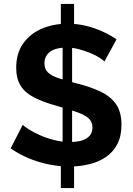

<svg xmlns="http://www.w3.org/2000/svg" viewBox="-20 -835 674 972"><path d="M288 -64H355V117H288ZM297 -80V-627L345 -638V-78ZM288 -815H355V-650L288 -640ZM509 -524Q502 -531 483.5 -543Q465 -555 438.5 -566Q412 -577 381 -585.5Q350 -594 318 -594Q262 -594 233.5 -573Q205 -552 205 -514Q205 -485 223 -468Q241 -451 277 -439Q313 -427 367 -413Q437 -396 488.5 -371.5Q540 -347 567.5 -307.5Q595 -268 595 -203Q595 -146 574 -105.5Q553 -65 516 -40Q479 -15 431.5 -3.5Q384 8 332 8Q279 8 225.5 -3Q172 -14 123.5 -34.5Q75 -55 34 -84L95 -203Q104 -194 127 -179.5Q150 -165 182.5 -150.5Q215 -136 254.5 -126Q294 -116 334 -116Q390 -116 419 -135Q448 -154 448 -189Q448 -221 425 -239Q402 -257 360.5 -270.5Q319 -284 264 -300Q196 -319 151 -342.5Q106 -366 84 -402Q62 -438 62 -492Q62 -565 97 -614.5Q132 -664 191 -689.5Q250 -715 322 -715Q372 -715 416.5 -704Q461 -693 500 -675Q539 -657 570 -636Z"/></svg>

Font: YasnoRaleway
Style: Bold
Weight: 700
Designer: Matt McInerney, Pablo Impallari, Rodrigo Fuenzalida
Foundry: Matt McInerney, Pablo Impallari, Rodrigo Fuenzalida
Version: Version 4.026